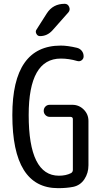

<svg xmlns="http://www.w3.org/2000/svg" viewBox="-20 -980 540 1010"><path d="M226.6 -910.2Q258.8 -960 320.3 -960Q336.9 -960 343.8 -943.8Q350.6 -927.7 339.8 -915L255.9 -820.3Q228.5 -790 190.4 -790Q177.7 -790 171.4 -802.2Q165 -814.5 171.9 -824.2ZM285.2 9.8Q44.9 9.8 44.9 -375Q44.9 -740.2 299.8 -740.2Q335.9 -740.2 384.8 -728.5Q400.4 -724.6 410.2 -712.4Q419.9 -700.2 419.9 -683.6Q419.9 -670.9 409.7 -663.1Q399.4 -655.3 385.7 -659.2Q342.8 -671.9 299.8 -671.9Q130.9 -671.9 130.9 -375Q130.9 -55.7 290 -55.7Q327.1 -55.7 353.5 -69.3Q362.3 -74.2 363.3 -85V-353.5Q363.3 -364.3 351.6 -365.2H242.2Q228.5 -365.2 219.2 -374.5Q210 -383.8 210 -397Q210 -410.2 218.8 -419.4Q227.5 -428.7 242.2 -428.7H360.4Q395.5 -428.7 420.4 -403.8Q445.3 -378.9 445.3 -343.8V-110.4Q445.3 -69.3 423.8 -37.1Q402.3 -4.9 365.2 2.9Q330.1 9.8 285.2 9.8Z"/></svg>

Font: Rounded-X Mgen+ 1mn regular
Style: Regular
Weight: 400
Designer: [Source Han Sans]
Ryoko NISHIZUKA  (kana & ideographs); Paul D. Hunt (Latin, Greek & Cyrillic); Wenlong ZHANG  (bopomofo
Version: Version 1.059.20150602